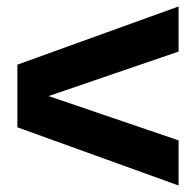

<svg xmlns="http://www.w3.org/2000/svg" viewBox="-20 -614 600 588"><path d="M526.9 -456.1 128.9 -319.8 526.9 -184.1V-45.9L33.2 -224.1V-416L526.9 -594.2Z"/></svg>

Font: TASA Explorer
Style: Bold
Weight: 700
Designer: Weizhong Zhang
Foundry: Local Remote
Version: Version 1.000;Glyphs 3.1.2 (3151)